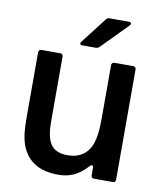

<svg xmlns="http://www.w3.org/2000/svg" viewBox="-86 -832 768 912"><g transform="rotate(10 298.0 -376.0)"><path d="M86 -81Q73 -108 67.5 -141.5Q62 -175 62 -232V-545Q62 -551 65.5 -555Q69 -559 76 -559H166Q173 -559 176.5 -555Q180 -551 180 -545V-231Q180 -147 209 -115Q233 -88 285 -88Q342 -88 375 -124Q396 -147 405 -185.5Q414 -224 414 -289V-545Q414 -551 417.5 -555Q421 -559 428 -559H518Q525 -559 528.5 -555Q532 -551 532 -545V-14Q532 0 518 0H428Q414 0 414 -14V-50Q414 -61 407 -61Q402 -61 396 -54Q365 -20 332 -4.5Q299 11 257 11Q131 11 86 -81ZM264 -614Q252 -614 252 -622Q252 -625 256 -631L352 -755Q357 -763 369 -763H461Q473 -763 473 -755Q473 -751 468 -746L345 -621Q338 -614 328 -614Z"/></g></svg>

Font: Open Sauce Two SemiBold
Style: Regular
Weight: 600
Designer: Alfredo Marco Pradil
Foundry: Creative Sauce Fz LLC
Version: Version 1.477